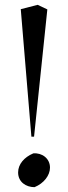

<svg xmlns="http://www.w3.org/2000/svg" viewBox="-20 -761 282 795"><path d="M110 -195H121L176 -722L136 -741L66 -723ZM123 14C162 -2 187 -35 187 -67C187 -105 154 -129 118 -126C80 -110 55 -81 55 -47C55 -7 88 14 123 14Z"/></svg>

Font: Mazius Display
Style: Regular
Weight: 400
Designer: Alberto Casagrande & Collletttivo
Foundry: Collletttivo
Version: Version 2.000;Glyphs 3.2 (3217)